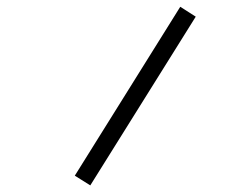

<svg xmlns="http://www.w3.org/2000/svg" viewBox="-20 -607 740 569"><path d="M560.1 -557.6 247.6 -57.6 201.7 -86.4 514.2 -586.9Z"/></svg>

Font: Yantramanav
Style: Regular
Weight: 400
Version: Version 1.000;PS 1.0;hotconv 1.0.72;makeotf.lib2.5.5900; ttf